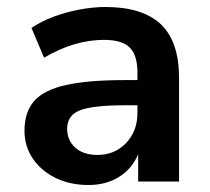

<svg xmlns="http://www.w3.org/2000/svg" viewBox="-20 -519 601 549"><path d="M233 10Q180 10 138.5 -10.5Q97 -31 73.5 -66Q50 -101 50 -145Q50 -199 78 -230.5Q106 -262 169 -276Q232 -290 338 -290H373V-311Q373 -361 351 -383Q329 -405 277 -405Q236 -405 193 -392.5Q150 -380 106 -354L70 -439Q96 -457 131.5 -470.5Q167 -484 206.5 -491.5Q246 -499 281 -499Q388 -499 440 -449.5Q492 -400 492 -296V0H375V-78Q358 -37 321 -13.5Q284 10 233 10ZM259 -76Q308 -76 340.5 -110Q373 -144 373 -196V-218H339Q245 -218 208.5 -203.5Q172 -189 172 -151Q172 -118 195 -97Q218 -76 259 -76Z"/></svg>

Font: Nunito Sans
Style: Bold
Weight: 700
Designer: Vernon Adams
Foundry: Vernon Adams
Version: Version 3.101; ttfautohint (v1.8.4.7-5d5b);gftools[0.9.27]